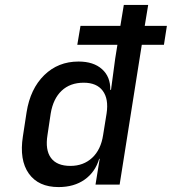

<svg xmlns="http://www.w3.org/2000/svg" viewBox="-20 -750 698 780"><path d="M73 -196 88 -294Q103 -389 159.5 -444.5Q216 -500 299 -500Q360 -500 394.5 -469Q429 -438 428 -385H431L448 -512L457 -568H294L307 -645H469L483 -730H582L568 -645H658L646 -568H556L466 0H368L385 -105H383Q367 -51 324 -20.5Q281 10 218 10Q136 10 97 -45Q58 -100 73 -196ZM173 -202Q163 -141 187 -108.5Q211 -76 266 -76Q319 -76 354.5 -109Q390 -142 399 -202L413 -289Q422 -348 397.5 -381Q373 -414 320 -414Q265 -414 230.5 -381.5Q196 -349 186 -289Z"/></svg>

Font: JetBrains Mono NL Medium
Style: Italic
Weight: 500
Italic angle: -9°
Monospace: yes
Designer: Philipp Nurullin, Konstantin Bulenkov
Foundry: JetBrains
Version: Version 2.305; ttfautohint (v1.8.4.7-5d5b)